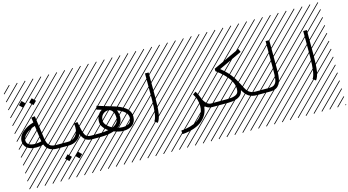

<svg xmlns="http://www.w3.org/2000/svg" viewBox="-134 -1509 4511 2486"><g transform="rotate(-15 2121.5 -266.0)"><path d="M285.2 -669.4 331.1 -715.3 377 -669.4 331.1 -624ZM148.4 -669.4 194.3 -715.3 240.2 -669.4 194.3 -624ZM481.4 0Q359.9 0 321.3 -97.7Q276.9 -84 228 -84Q204.6 -84 182.9 -87.2Q161.1 -90.3 138.4 -99.4Q115.7 -108.4 99.1 -122.3Q82.5 -136.2 71.8 -159.4Q61 -182.6 61 -212.4Q61 -278.3 121.8 -330.6Q182.6 -382.8 271 -407.2L261.7 -473.1L310.5 -480L351.6 -181.2Q361.8 -106 390.1 -77.6Q418.9 -48.8 481.4 -48.8H530.3V0ZM277.8 -358.4Q204.6 -336.9 157.2 -294.9Q109.9 -252.9 109.9 -212.4Q109.9 -169.4 140.9 -151.1Q171.9 -132.8 228 -132.8Q267.1 -132.8 307.6 -144.5Q305.7 -155.3 302.7 -174.3ZM526.9 410.6 533.7 417.5 525.4 425.8 518.6 418.9ZM526.9 304.7 533.7 311.5 419.4 425.8 412.6 418.9ZM526.9 198.7 533.7 205.6 313.5 425.8 306.6 418.9ZM526.9 92.3 533.7 99.1 207.5 425.8 200.7 418.9ZM526.9 -13.2 533.7 -6.3 101.6 425.8 94.7 418.9ZM526.9 -119.1 533.7 -112.3 3.4 418 -3.4 411.1ZM526.9 -225.6 533.7 -218.8 3.4 311.5 -3.4 304.7ZM526.9 -331.5 533.7 -324.7 3.4 205.6 -3.4 198.7ZM526.9 -438 533.7 -431.2 3.4 99.1 -3.4 92.3ZM526.9 -543.5 533.7 -536.6 3.4 -6.3 -3.4 -13.2ZM526.9 -649.4 533.7 -642.6 3.4 -112.3 -3.4 -119.1ZM526.9 -755.9 533.7 -749 3.4 -218.8 -3.4 -225.6ZM526.9 -861.8 533.7 -855 3.4 -324.7 -3.4 -331.5ZM516.6 -958 523.4 -951.2 3.4 -431.2 -3.4 -438ZM411.1 -958 418 -951.2 3.4 -536.6 -3.4 -543.5ZM305.2 -958 312 -951.2 3.4 -642.6 -3.4 -649.4ZM198.7 -958 205.6 -951.2 3.4 -749 -3.4 -755.9ZM92.3 -958 99.1 -951.2 3.4 -855 -3.4 -861.8Z M683.6 151.9 729.5 106 775.4 151.9 729.5 197.3ZM546.9 151.9 592.8 106 638.7 151.9 592.8 197.3ZM530.3 -48.8H640.1Q701.2 -48.8 741 -91.1Q780.8 -133.3 780.8 -206.5Q780.8 -228.5 775.9 -256.3L823.7 -265.1Q834.5 -207.5 839.8 -183.1Q857.9 -100.6 878.7 -74.7Q899.4 -48.8 950.7 -48.8H1060.5V0H950.7Q895.5 0 861.8 -26.6Q828.1 -53.2 809.6 -107.4Q786.1 -56.6 741 -28.3Q695.8 0 640.1 0H530.3Q520 0 512.9 -7.1Q505.9 -14.2 505.9 -24.4Q505.9 -34.7 512.9 -41.7Q520 -48.8 530.3 -48.8ZM1057.1 410.6 1064 417.5 1055.7 425.8 1048.8 418.9ZM1057.1 304.7 1064 311.5 949.7 425.8 942.9 418.9ZM1057.1 198.7 1064 205.6 843.8 425.8 836.9 418.9ZM1057.1 92.3 1064 99.1 737.8 425.8 731 418.9ZM1057.1 -13.2 1064 -6.3 631.8 425.8 625 418.9ZM1057.1 -119.1 1064 -112.3 533.7 418 526.9 411.1ZM1057.1 -225.6 1064 -218.8 533.7 311.5 526.9 304.7ZM1057.1 -331.5 1064 -324.7 533.7 205.6 526.9 198.7ZM1057.1 -438 1064 -431.2 533.7 99.1 526.9 92.3ZM1057.1 -543.5 1064 -536.6 533.7 -6.3 526.9 -13.2ZM1057.1 -649.4 1064 -642.6 533.7 -112.3 526.9 -119.1ZM1057.1 -755.9 1064 -749 533.7 -218.8 526.9 -225.6ZM1057.1 -861.8 1064 -855 533.7 -324.7 526.9 -331.5ZM1046.9 -958 1053.7 -951.2 533.7 -431.2 526.9 -438ZM941.4 -958 948.2 -951.2 533.7 -536.6 526.9 -543.5ZM835.4 -958 842.3 -951.2 533.7 -642.6 526.9 -649.4ZM729 -958 735.8 -951.2 533.7 -749 526.9 -755.9ZM622.6 -958 629.4 -951.2 533.7 -855 526.9 -861.8Z M1060.5 -48.8Q1126.5 -48.8 1182.6 -60.1Q1142.6 -86.9 1118.4 -121.6Q1094.2 -156.2 1094.2 -196.3Q1094.2 -243.2 1114.7 -279.8Q1135.3 -316.4 1169.4 -336.4L1102.1 -356.9L1116.7 -403.8L1337.4 -336.4Q1377.4 -324.2 1409.4 -309.8Q1441.4 -295.4 1473.6 -272.9Q1505.9 -250.5 1523.9 -218.3Q1542 -186 1542 -146.5Q1542 -108.9 1528.1 -79.8Q1514.2 -50.8 1490.5 -33.9Q1466.8 -17.1 1438 -8.5Q1409.2 0 1376.5 0Q1312.5 0 1245.6 -26.9Q1170.9 0 1060.5 0Q1050.3 0 1043.2 -7.1Q1036.1 -14.2 1036.1 -24.4Q1036.1 -34.7 1043.2 -41.7Q1050.3 -48.8 1060.5 -48.8ZM1306.6 -58.1Q1343.8 -48.8 1376.5 -48.8Q1493.2 -48.8 1493.2 -146.5Q1493.2 -228 1357.9 -277.8Q1375 -237.3 1375 -186.5Q1375 -106.9 1306.6 -58.1ZM1246.1 -79.6Q1326.2 -115.7 1326.2 -186.5Q1326.2 -238.8 1308.3 -268.8Q1290.5 -298.8 1264.2 -306.2Q1254.4 -308.6 1246.1 -308.6Q1203.6 -308.6 1173.3 -278.8Q1143.1 -249 1143.1 -196.3Q1143.1 -165.5 1171.9 -133.3Q1200.7 -101.1 1246.1 -79.6ZM1587.4 410.6 1594.2 417.5 1585.9 425.8 1579.1 418.9ZM1587.4 304.7 1594.2 311.5 1480 425.8 1473.1 418.9ZM1587.4 198.7 1594.2 205.6 1374 425.8 1367.2 418.9ZM1587.4 92.3 1594.2 99.1 1268.1 425.8 1261.2 418.9ZM1587.4 -13.2 1594.2 -6.3 1162.1 425.8 1155.3 418.9ZM1587.4 -119.1 1594.2 -112.3 1064 418 1057.1 411.1ZM1587.4 -225.6 1594.2 -218.8 1064 311.5 1057.1 304.7ZM1587.4 -331.5 1594.2 -324.7 1064 205.6 1057.1 198.7ZM1587.4 -438 1594.2 -431.2 1064 99.1 1057.1 92.3ZM1587.4 -543.5 1594.2 -536.6 1064 -6.3 1057.1 -13.2ZM1587.4 -649.4 1594.2 -642.6 1064 -112.3 1057.1 -119.1ZM1587.4 -755.9 1594.2 -749 1064 -218.8 1057.1 -225.6ZM1587.4 -861.8 1594.2 -855 1064 -324.7 1057.1 -331.5ZM1577.1 -958 1584 -951.2 1064 -431.2 1057.1 -438ZM1471.7 -958 1478.5 -951.2 1064 -536.6 1057.1 -543.5ZM1365.7 -958 1372.6 -951.2 1064 -642.6 1057.1 -649.4ZM1259.3 -958 1266.1 -951.2 1064 -749 1057.1 -755.9ZM1152.8 -958 1159.7 -951.2 1064 -855 1057.1 -861.8Z M1826.2 15.1 1788.1 -15.1Q1831.5 -69.8 1831.5 -309.6V-646H1880.4V-309.6Q1880.4 -174.3 1868.7 -98.6Q1856.9 -22.9 1826.2 15.1ZM2117.7 410.6 2124.5 417.5 2116.2 425.8 2109.4 418.9ZM2117.7 304.7 2124.5 311.5 2010.3 425.8 2003.4 418.9ZM2117.7 198.7 2124.5 205.6 1904.3 425.8 1897.5 418.9ZM2117.7 92.3 2124.5 99.1 1798.3 425.8 1791.5 418.9ZM2117.7 -13.2 2124.5 -6.3 1692.4 425.8 1685.5 418.9ZM2117.7 -119.1 2124.5 -112.3 1594.2 418 1587.4 411.1ZM2117.7 -225.6 2124.5 -218.8 1594.2 311.5 1587.4 304.7ZM2117.7 -331.5 2124.5 -324.7 1594.2 205.6 1587.4 198.7ZM2117.7 -438 2124.5 -431.2 1594.2 99.1 1587.4 92.3ZM2117.7 -543.5 2124.5 -536.6 1594.2 -6.3 1587.4 -13.2ZM2117.7 -649.4 2124.5 -642.6 1594.2 -112.3 1587.4 -119.1ZM2117.7 -755.9 2124.5 -749 1594.2 -218.8 1587.4 -225.6ZM2117.7 -861.8 2124.5 -855 1594.2 -324.7 1587.4 -331.5ZM2107.4 -958 2114.3 -951.2 1594.2 -431.2 1587.4 -438ZM2002 -958 2008.8 -951.2 1594.2 -536.6 1587.4 -543.5ZM1896 -958 1902.8 -951.2 1594.2 -642.6 1587.4 -649.4ZM1789.6 -958 1796.4 -951.2 1594.2 -749 1587.4 -755.9ZM1683.1 -958 1689.9 -951.2 1594.2 -855 1587.4 -861.8Z M2651.4 -48.8V0H2556.6Q2503.4 0 2461.4 -41Q2459 13.7 2436.3 60.5Q2413.6 107.4 2370.4 145.5Q2327.1 183.6 2257.8 208Q2188.5 232.4 2098.6 239.3L2094.7 190.4Q2164.1 185.1 2219 169.2Q2273.9 153.3 2309.8 130.6Q2345.7 107.9 2369.4 77.6Q2393.1 47.4 2403.1 14.9Q2413.1 -17.6 2413.1 -54.2Q2413.1 -147 2362.3 -221.2L2402.3 -248.5Q2429.2 -210.4 2443.8 -166.5H2444.3Q2458.5 -118.2 2489.5 -83.5Q2520.5 -48.8 2556.6 -48.8ZM2647.9 410.6 2654.8 417.5 2646.5 425.8 2639.6 418.9ZM2647.9 304.7 2654.8 311.5 2540.5 425.8 2533.7 418.9ZM2647.9 198.7 2654.8 205.6 2434.6 425.8 2427.7 418.9ZM2647.9 92.3 2654.8 99.1 2328.6 425.8 2321.8 418.9ZM2647.9 -13.2 2654.8 -6.3 2222.7 425.8 2215.8 418.9ZM2647.9 -119.1 2654.8 -112.3 2124.5 418 2117.7 411.1ZM2647.9 -225.6 2654.8 -218.8 2124.5 311.5 2117.7 304.7ZM2647.9 -331.5 2654.8 -324.7 2124.5 205.6 2117.7 198.7ZM2647.9 -438 2654.8 -431.2 2124.5 99.1 2117.7 92.3ZM2647.9 -543.5 2654.8 -536.6 2124.5 -6.3 2117.7 -13.2ZM2647.9 -649.4 2654.8 -642.6 2124.5 -112.3 2117.7 -119.1ZM2647.9 -755.9 2654.8 -749 2124.5 -218.8 2117.7 -225.6ZM2647.9 -861.8 2654.8 -855 2124.5 -324.7 2117.7 -331.5ZM2637.7 -958 2644.5 -951.2 2124.5 -431.2 2117.7 -438ZM2532.2 -958 2539.1 -951.2 2124.5 -536.6 2117.7 -543.5ZM2426.3 -958 2433.1 -951.2 2124.5 -642.6 2117.7 -649.4ZM2319.8 -958 2326.7 -951.2 2124.5 -749 2117.7 -755.9ZM2213.4 -958 2220.2 -951.2 2124.5 -855 2117.7 -861.8Z M3181.6 -48.8V0H3151.4Q3126.5 0 3104.5 -5.4Q3082.5 -10.7 3065.9 -18.6Q3049.3 -26.4 3033.7 -40.8Q3018.1 -55.2 3007.6 -67.4Q2997.1 -79.6 2985.1 -99.9Q2973.1 -120.1 2966.3 -133.5Q2959.5 -147 2948.7 -169.4Q2911.6 -246.6 2868.7 -299.3L2906.7 -329.6Q2949.2 -277.3 2992.7 -190.9Q3002.9 -170.4 3008.3 -159.7Q3013.7 -148.9 3022.7 -132.6Q3031.7 -116.2 3038.3 -107.7Q3044.9 -99.1 3054.7 -87.6Q3064.5 -76.2 3073.7 -70.6Q3083 -64.9 3095 -59.1Q3106.9 -53.2 3120.8 -51Q3134.8 -48.8 3151.4 -48.8ZM2651.4 -48.8H2773.4Q2835.4 -48.8 2870.4 -60.5Q2905.3 -72.3 2917.5 -92.3Q2929.7 -112.3 2929.7 -146Q2929.7 -281.2 2729.5 -431.2L2719.7 -438.5V-471.2L3080.1 -639.2L3100.6 -595.2L2786.6 -448.7Q2978.5 -294.4 2978.5 -146Q2978.5 0 2773.4 0H2651.4Q2641.1 0 2634 -7.1Q2627 -14.2 2627 -24.4Q2627 -34.7 2634 -41.7Q2641.1 -48.8 2651.4 -48.8ZM3178.2 410.6 3185.1 417.5 3176.8 425.8 3169.9 418.9ZM3178.2 304.7 3185.1 311.5 3070.8 425.8 3064 418.9ZM3178.2 198.7 3185.1 205.6 2964.8 425.8 2958 418.9ZM3178.2 92.3 3185.1 99.1 2858.9 425.8 2852.1 418.9ZM3178.2 -13.2 3185.1 -6.3 2752.9 425.8 2746.1 418.9ZM3178.2 -119.1 3185.1 -112.3 2654.8 418 2647.9 411.1ZM3178.2 -225.6 3185.1 -218.8 2654.8 311.5 2647.9 304.7ZM3178.2 -331.5 3185.1 -324.7 2654.8 205.6 2647.9 198.7ZM3178.2 -438 3185.1 -431.2 2654.8 99.1 2647.9 92.3ZM3178.2 -543.5 3185.1 -536.6 2654.8 -6.3 2647.9 -13.2ZM3178.2 -649.4 3185.1 -642.6 2654.8 -112.3 2647.9 -119.1ZM3178.2 -755.9 3185.1 -749 2654.8 -218.8 2647.9 -225.6ZM3178.2 -861.8 3185.1 -855 2654.8 -324.7 2647.9 -331.5ZM3168 -958 3174.8 -951.2 2654.8 -431.2 2647.9 -438ZM3062.5 -958 3069.3 -951.2 2654.8 -536.6 2647.9 -543.5ZM2956.5 -958 2963.4 -951.2 2654.8 -642.6 2647.9 -649.4ZM2850.1 -958 2856.9 -951.2 2654.8 -749 2647.9 -755.9ZM2743.7 -958 2750.5 -951.2 2654.8 -855 2647.9 -861.8Z M3181.6 -48.8H3334.5Q3360.8 -48.8 3379.4 -53.7Q3397.9 -58.6 3410.6 -71Q3423.3 -83.5 3430.7 -98.4Q3438 -113.3 3441.9 -140.1Q3445.8 -167 3447 -193.4Q3448.2 -219.7 3448.2 -261.7V-646H3497.1V-261.7Q3497.1 -235.4 3496.6 -215.3Q3496.1 -195.3 3493.9 -171.6Q3491.7 -147.9 3488.3 -130.6Q3484.9 -113.3 3478.8 -94.5Q3472.7 -75.7 3464.4 -62.3Q3456.1 -48.8 3443.8 -36.4Q3431.6 -23.9 3416 -16.4Q3400.4 -8.8 3379.9 -4.4Q3359.4 0 3334.5 0H3181.6Q3171.4 0 3164.3 -7.1Q3157.2 -14.2 3157.2 -24.4Q3157.2 -34.7 3164.3 -41.7Q3171.4 -48.8 3181.6 -48.8ZM3708.5 410.6 3715.3 417.5 3707 425.8 3700.2 418.9ZM3708.5 304.7 3715.3 311.5 3601.1 425.8 3594.2 418.9ZM3708.5 198.7 3715.3 205.6 3495.1 425.8 3488.3 418.9ZM3708.5 92.3 3715.3 99.1 3389.2 425.8 3382.3 418.9ZM3708.5 -13.2 3715.3 -6.3 3283.2 425.8 3276.4 418.9ZM3708.5 -119.1 3715.3 -112.3 3185.1 418 3178.2 411.1ZM3708.5 -225.6 3715.3 -218.8 3185.1 311.5 3178.2 304.7ZM3708.5 -331.5 3715.3 -324.7 3185.1 205.6 3178.2 198.7ZM3708.5 -438 3715.3 -431.2 3185.1 99.1 3178.2 92.3ZM3708.5 -543.5 3715.3 -536.6 3185.1 -6.3 3178.2 -13.2ZM3708.5 -649.4 3715.3 -642.6 3185.1 -112.3 3178.2 -119.1ZM3708.5 -755.9 3715.3 -749 3185.1 -218.8 3178.2 -225.6ZM3708.5 -861.8 3715.3 -855 3185.1 -324.7 3178.2 -331.5ZM3698.2 -958 3705.1 -951.2 3185.1 -431.2 3178.2 -438ZM3592.8 -958 3599.6 -951.2 3185.1 -536.6 3178.2 -543.5ZM3486.8 -958 3493.7 -951.2 3185.1 -642.6 3178.2 -649.4ZM3380.4 -958 3387.2 -951.2 3185.1 -749 3178.2 -755.9ZM3273.9 -958 3280.8 -951.2 3185.1 -855 3178.2 -861.8Z M3947.3 15.1 3909.2 -15.1Q3952.6 -69.8 3952.6 -309.6V-646H4001.5V-309.6Q4001.5 -174.3 3989.7 -98.6Q3978 -22.9 3947.3 15.1ZM4238.8 410.6 4245.6 417.5 4237.3 425.8 4230.5 418.9ZM4238.8 304.7 4245.6 311.5 4131.3 425.8 4124.5 418.9ZM4238.8 198.7 4245.6 205.6 4025.4 425.8 4018.6 418.9ZM4238.8 92.3 4245.6 99.1 3919.4 425.8 3912.6 418.9ZM4238.8 -13.2 4245.6 -6.3 3813.5 425.8 3806.6 418.9ZM4238.8 -119.1 4245.6 -112.3 3715.3 418 3708.5 411.1ZM4238.8 -225.6 4245.6 -218.8 3715.3 311.5 3708.5 304.7ZM4238.8 -331.5 4245.6 -324.7 3715.3 205.6 3708.5 198.7ZM4238.8 -438 4245.6 -431.2 3715.3 99.1 3708.5 92.3ZM4238.8 -543.5 4245.6 -536.6 3715.3 -6.3 3708.5 -13.2ZM4238.8 -649.4 4245.6 -642.6 3715.3 -112.3 3708.5 -119.1ZM4238.8 -755.9 4245.6 -749 3715.3 -218.8 3708.5 -225.6ZM4238.8 -861.8 4245.6 -855 3715.3 -324.7 3708.5 -331.5ZM4228.5 -958 4235.4 -951.2 3715.3 -431.2 3708.5 -438ZM4123 -958 4129.9 -951.2 3715.3 -536.6 3708.5 -543.5ZM4017.1 -958 4023.9 -951.2 3715.3 -642.6 3708.5 -649.4ZM3910.6 -958 3917.5 -951.2 3715.3 -749 3708.5 -755.9ZM3804.2 -958 3811 -951.2 3715.3 -855 3708.5 -861.8Z"/></g></svg>

Font: AzarMehrMSRS2
Style: Regular
Weight: 1
Designer: Amin Abedi
Version: Version 1.00